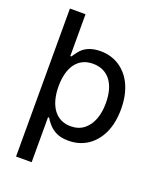

<svg xmlns="http://www.w3.org/2000/svg" viewBox="-167 -829 943 1136"><g transform="rotate(20 305.0 -261.0)"><path d="M73.2 204.5H171.5V-103.3L143.5 -275.9L171.5 -422.6V-727.3H73.2ZM131.7 -78.5H178.6C191.1 -57.5 212 -25.9 252.8 -5C273.1 5.3 299.7 10.7 332 10.7C421.2 10.7 492.5 -36.2 532 -120.4C551.5 -162.6 561.4 -213.1 561.4 -271.7C561.4 -388.1 519.5 -473.7 449.9 -518.8C415.1 -541.2 375.4 -552.6 331 -552.6C265.3 -552.6 226.9 -528.1 204.5 -500C193.5 -486.2 184.7 -474.1 178.6 -464.1H131.7ZM464.5 -272.7C464.8 -197.4 441.8 -135.3 397.4 -100.5C375 -83.1 347.3 -74.2 313.9 -74.2C218 -74.2 167.3 -154.8 167.3 -272.7C167.3 -390.3 217.3 -467.3 313.9 -467.3C410.2 -467.3 465.2 -394.9 464.5 -272.7Z"/></g></svg>

Font: Inter 465
Style: Regular
Weight: 400
Designer: Rasmus Andersson
Foundry: rsms
Version: Version 3.019;Glyphs 3.1.2 (3151)